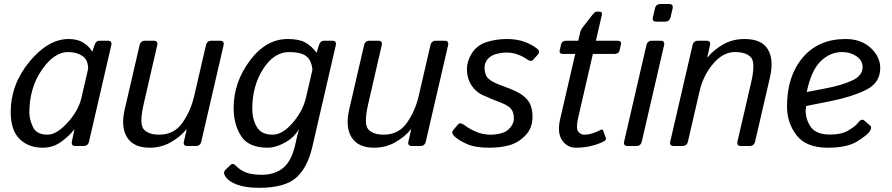

<svg xmlns="http://www.w3.org/2000/svg" viewBox="-20 -711 4346 935"><path d="M32.2 -165.5Q32.2 -299.8 123.3 -410.4Q214.4 -521 314.5 -521Q358.4 -521 386.7 -502.7Q415 -484.4 428.7 -460H429.7L439.9 -490.7Q447.3 -512.7 463.9 -512.7H504.9Q526.9 -512.7 522 -490.7L413.6 -22Q408.7 0 386.7 0H347.2Q325.7 0 330.1 -22L342.3 -80.6H341.3Q317.4 -48.8 277.6 -20.3Q237.8 8.3 189 8.3Q118.2 8.3 75.2 -34.4Q32.2 -77.1 32.2 -165.5ZM123 -162.1Q123 -129.9 140.4 -92.5Q157.7 -55.2 211.4 -55.2Q255.4 -55.2 308.6 -113.3Q361.8 -171.4 376.5 -234.4L409.2 -376Q409.2 -419.9 381.1 -438.7Q353 -457.5 311.5 -457.5Q243.2 -457.5 183.1 -369.9Q123 -282.2 123 -162.1Z M587.4 -178.7 659.7 -490.7Q664.6 -512.7 686.5 -512.7H728.5Q750.5 -512.7 745.6 -490.7L679.2 -202.1Q657.2 -106 680.7 -80.6Q704.1 -55.2 755.4 -55.2Q827.1 -55.2 867.7 -112.1Q908.2 -168.9 925.3 -242.2L982.9 -490.7Q987.8 -512.7 1009.8 -512.7H1051.8Q1073.7 -512.7 1068.8 -490.7L960.4 -22Q955.6 0 933.6 0H892.6Q870.6 0 875.5 -22L889.2 -80.6H887.2Q858.4 -44.9 811.8 -18.3Q765.1 8.3 709 8.3Q630.9 8.3 599.1 -41.7Q567.4 -91.8 587.4 -178.7Z M1117.7 -185.1Q1117.7 -309.6 1196.3 -415.3Q1274.9 -521 1381.3 -521Q1435.5 -521 1465.8 -504.6Q1496.1 -488.3 1521 -455.1H1522L1533.2 -490.7Q1540 -512.7 1557.1 -512.7H1598.1Q1620.1 -512.7 1615.2 -490.7L1501 3.9Q1478 104 1422.9 153.8Q1367.7 203.6 1241.2 203.6Q1175.3 203.6 1133.3 187.7Q1091.3 171.9 1075.7 145.5Q1065.4 128.4 1077.6 116.2L1102.1 92.8Q1114.3 80.6 1129.4 96.7Q1147.9 116.2 1176.3 128.2Q1204.6 140.1 1256.3 140.1Q1316.9 140.1 1358.2 107.2Q1399.4 74.2 1417.5 -5.4L1427.7 -50.8Q1430.7 -64 1435.5 -80.6H1434.6Q1413.1 -42 1367.7 -16.8Q1322.3 8.3 1283.2 8.3Q1190.4 8.3 1154.1 -48.6Q1117.7 -105.5 1117.7 -185.1ZM1208.5 -181.6Q1208.5 -130.9 1230.5 -93Q1252.4 -55.2 1307.6 -55.2Q1355.5 -55.2 1405 -112.5Q1454.6 -169.9 1469.7 -234.4L1501.5 -371.1Q1496.6 -419.9 1469.7 -438.7Q1442.9 -457.5 1388.2 -457.5Q1314 -457.5 1261.2 -374.8Q1208.5 -292 1208.5 -181.6Z M1680.7 -178.7 1752.9 -490.7Q1757.8 -512.7 1779.8 -512.7H1821.8Q1843.8 -512.7 1838.9 -490.7L1772.5 -202.1Q1750.5 -106 1773.9 -80.6Q1797.4 -55.2 1848.6 -55.2Q1920.4 -55.2 1960.9 -112.1Q2001.5 -168.9 2018.6 -242.2L2076.2 -490.7Q2081.1 -512.7 2103 -512.7H2145Q2167 -512.7 2162.1 -490.7L2053.7 -22Q2048.8 0 2026.9 0H1985.8Q1963.9 0 1968.8 -22L1982.4 -80.6H1980.5Q1951.7 -44.9 1905 -18.3Q1858.4 8.3 1802.2 8.3Q1724.1 8.3 1692.4 -41.7Q1660.6 -91.8 1680.7 -178.7Z M2190.4 -49.8Q2176.3 -64.9 2186.5 -76.7L2210.9 -105.5Q2221.2 -117.2 2242.7 -101.1Q2270.5 -80.1 2302.5 -67.6Q2334.5 -55.2 2369.6 -55.2Q2396 -55.2 2422.1 -62.3Q2448.2 -69.3 2465.3 -90.3Q2482.4 -111.3 2482.4 -132.3Q2482.4 -153.3 2476.3 -168Q2470.2 -182.6 2455.1 -192.9Q2439.9 -203.1 2424.8 -209Q2404.3 -216.8 2377.7 -227.5Q2351.1 -238.3 2328.1 -249Q2305.7 -259.8 2288.1 -279.8Q2270.5 -299.8 2262.2 -323.5Q2253.9 -347.2 2253.9 -374Q2253.9 -414.1 2278.3 -452.4Q2302.7 -490.7 2348.9 -505.9Q2395 -521 2449.2 -521Q2496.1 -521 2533.7 -507.6Q2571.3 -494.1 2597.7 -472.2Q2612.3 -460 2599.6 -445.8L2575.2 -418.5Q2565.9 -408.2 2543.9 -423.8Q2524.4 -437.5 2499 -446.3Q2473.6 -455.1 2446.8 -455.1Q2423.3 -455.1 2397.2 -448.2Q2371.1 -441.4 2355.5 -423.8Q2339.8 -406.2 2339.8 -381.8Q2339.8 -364.3 2344.7 -349.6Q2349.6 -335 2362.1 -325Q2374.5 -314.9 2388.7 -308.6Q2414.1 -296.9 2437.7 -288.6Q2461.4 -280.3 2481 -271.5Q2515.1 -256.8 2536.6 -237.3Q2558.1 -217.8 2565.7 -193.8Q2573.2 -169.9 2573.2 -142.1Q2573.2 -87.9 2539.3 -52.2Q2505.4 -16.6 2461.9 -4.2Q2418.5 8.3 2362.3 8.3Q2292.5 8.3 2250.7 -11Q2209 -30.3 2190.4 -49.8Z M2723.6 -448.2Q2701.7 -448.2 2705.6 -465.3L2712.4 -495.6Q2716.3 -512.7 2738.3 -512.7H2795.9L2806.2 -556.6Q2808.6 -565.9 2815.4 -575.2L2863.8 -637.2Q2877 -654.3 2882.8 -654.3H2899.9Q2914.6 -654.3 2910.6 -637.2L2881.8 -512.7H2985.8Q3007.8 -512.7 3003.9 -495.6L2997.1 -465.3Q2993.2 -448.2 2971.2 -448.2H2867.2L2795.4 -137.2Q2783.7 -85.9 2795.7 -70.6Q2807.6 -55.2 2824.7 -55.2Q2847.2 -55.2 2871.1 -63.7Q2895 -72.3 2903.3 -77.6Q2914.1 -84.5 2917.5 -74.7L2930.2 -39.6Q2933.1 -30.8 2924.8 -25.4Q2904.8 -12.7 2866.5 -2.2Q2828.1 8.3 2784.7 8.3Q2741.7 8.3 2717 -28.3Q2692.4 -64.9 2708 -131.8L2781.2 -448.2Z M3036.6 0Q3014.6 0 3019.5 -22L3127.9 -490.7Q3132.8 -512.7 3154.8 -512.7H3196.8Q3218.8 -512.7 3213.9 -490.7L3105.5 -22Q3100.6 0 3078.6 0ZM3176.3 -605.5Q3154.3 -605.5 3159.7 -627.4L3169.4 -669.4Q3174.3 -691.4 3196.3 -691.4H3238.3Q3260.3 -691.4 3255.4 -669.4L3245.6 -627.4Q3240.2 -605.5 3218.3 -605.5Z M3261.2 0Q3239.3 0 3244.1 -22L3352.5 -490.7Q3357.4 -512.7 3379.4 -512.7H3420.4Q3442.4 -512.7 3437.5 -490.7L3424.3 -432.1H3426.3Q3455.1 -467.8 3501.2 -494.4Q3547.4 -521 3606 -521Q3689 -521 3719.2 -470.9Q3749.5 -420.9 3729.5 -334L3657.2 -22Q3652.3 0 3630.4 0H3588.4Q3566.4 0 3571.3 -22L3638.2 -310.5Q3660.2 -406.2 3636.7 -431.9Q3613.3 -457.5 3559.6 -457.5Q3501 -457.5 3452.9 -400.6Q3404.8 -343.8 3387.7 -270.5L3330.1 -22Q3325.2 0 3303.2 0Z M3812.5 -193.4Q3812.5 -339.8 3888.9 -430.4Q3965.3 -521 4097.7 -521Q4173.3 -521 4220 -477.8Q4266.6 -434.6 4266.6 -379.9Q4266.6 -307.6 4197.5 -273.4Q4128.4 -239.3 4026.4 -218.8L3906.2 -194.8Q3903.3 -176.3 3903.3 -175.3Q3903.3 -127 3929.7 -91.3Q3956.1 -55.7 4022 -55.7Q4078.1 -55.7 4112.3 -76.2Q4146.5 -96.7 4158.7 -113.3Q4175.8 -136.2 4189.5 -123.5L4218.3 -98.6Q4227.5 -90.3 4215.3 -71.3Q4204.1 -53.7 4154.8 -22.7Q4105.5 8.3 4010.3 8.3Q3906.2 8.3 3859.4 -52Q3812.5 -112.3 3812.5 -193.4ZM3908.7 -262.7 4008.8 -282.2Q4077.1 -295.4 4128.9 -318.6Q4180.7 -341.8 4180.7 -383.8Q4180.7 -417 4150.6 -437.3Q4120.6 -457.5 4081.5 -457.5Q4022.5 -457.5 3976.3 -412.6Q3930.2 -367.7 3908.7 -262.7Z"/></svg>

Font: Istok
Style: Italic
Weight: 500
Italic angle: -13°
Designer: Andrey V. Panov
Foundry: Andrey V. Panov
Version: Version 1.0.3